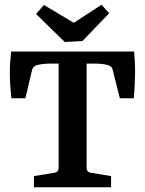

<svg xmlns="http://www.w3.org/2000/svg" viewBox="-20 -789 611 809"><path d="M123 0V-47L209 -61Q227 -64 227 -81V-521H192Q174 -521 158.5 -519Q143 -517 133 -514Q118 -508 115 -493L87 -375H28Q22 -428 21.5 -474Q21 -520 27 -572H545Q550 -520 549 -473.5Q548 -427 544 -375H485L455 -494Q454 -501 449.5 -506Q445 -511 437 -514Q417 -521 379 -521H345V-81Q345 -64 363 -61L448 -47V0ZM440 -733 327 -616 253 -612 132 -730 165 -768 291 -693 408 -769Z"/></svg>

Font: Yrsa SemiBold
Style: Regular
Weight: 600
Version: Version 2.004